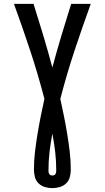

<svg xmlns="http://www.w3.org/2000/svg" viewBox="-20 -755 540 990"><path d="M250 215Q231 215 212 209.5Q193 204 179 190.5Q165 177 160 158Q155 139 155 119Q155 73 160.5 27Q166 -19 173.5 -64.5Q181 -110 190 -155Q199 -200 209 -245Q177 -369 136.5 -491.5Q96 -614 52 -735H153Q179 -653 203.5 -571Q228 -489 250 -407Q272 -489 296.5 -571Q321 -653 347 -735H448Q404 -614 363.5 -491.5Q323 -369 291 -245Q301 -200 310 -155Q319 -110 326.5 -64.5Q334 -19 339.5 27Q345 73 345 119Q345 139 340 158Q335 177 321 190.5Q307 204 288 209.5Q269 215 250 215ZM250 150Q255 150 259.5 148Q264 146 266.5 141.5Q269 137 269.5 132.5Q270 128 270 123Q270 75 264.5 28Q259 -19 250 -66Q241 -19 235.5 28Q230 75 230 123Q230 128 230.5 132.5Q231 137 233.5 141.5Q236 146 240.5 148Q245 150 250 150Z"/></svg>

Font: Iosevka SS04 Semibold
Style: Regular
Weight: 600
Monospace: yes
Designer: Belleve Invis
Foundry: Belleve Invis
Version: Version 19.0.0; ttfautohint (v1.8.4)